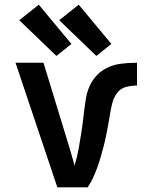

<svg xmlns="http://www.w3.org/2000/svg" viewBox="-20 -797 616 817"><path d="M224 0H353Q366 -19 376 -40.5Q386 -62 394 -84Q402 -106 408.5 -129Q415 -152 421 -174.5Q427 -197 431.5 -220Q436 -243 440.5 -266.5Q445 -290 448.5 -313Q452 -336 458 -359Q464 -382 478.5 -401.5Q493 -421 516 -427Q539 -433 563 -433V-530Q526 -530 489.5 -525Q453 -520 421.5 -500.5Q390 -481 371 -449Q352 -417 346 -380.5Q340 -344 336 -307.5Q332 -271 326.5 -235Q321 -199 314.5 -163Q308 -127 297 -92Q292 -113 285.5 -134.5Q279 -156 273 -177L165 -530H46ZM390 -559 454 -610 315 -777 232 -711ZM220 -559 284 -610 145 -777 62 -711Z"/></svg>

Font: Iosevka Sparkle Semibold
Style: Regular
Weight: 600
Designer: Belleve Invis
Foundry: Belleve Invis
Version: Version 4.5.0; ttfautohint (v1.8.3)